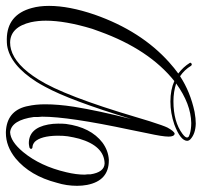

<svg xmlns="http://www.w3.org/2000/svg" viewBox="-36 -568 669 636"><g transform="rotate(-90 298.0 -250.5)"><path d="M339 -1Q311 -10 280 -10Q212 -10 172 20Q160 29 160 35Q160 41 169 43Q170 44 171 44Q187 49 208 49Q271 48 339 -1ZM122 -482Q124 -486 127 -487Q137 -489 141 -489Q191 -489 203 -425Q206 -409 206 -392Q206 -375 205 -366Q194 -284 143 -245Q117 -226 87 -224H84Q17 -224 3 -296Q0 -312 0 -329Q0 -364 10 -396Q33 -485 91 -533Q131 -565 175 -565H179Q247 -562 263 -498Q264 -495 264 -493Q270 -467 270 -435Q270 -392 262 -340Q249 -259 221 -149Q283 -353 328 -435Q336 -450 344 -463Q400 -551 465 -561Q473 -562 486 -562Q567 -561 589 -479Q596 -454 596 -422Q596 -356 567 -271Q513 -117 409 -24Q390 -7 372 6Q394 23 407 44L408 46Q406 50 403 51Q399 50 398 49Q384 26 363 12Q311 46 245 60Q223 64 206 64Q172 63 154 46Q149 41 149 35Q150 13 203 -7Q241 -20 279 -20Q318 -20 347 -7Q452 -91 511 -254Q516 -267 520 -279Q547 -368 547 -433Q547 -458 542 -482Q526 -550 475 -551Q463 -551 452 -548Q400 -534 352 -457Q298 -372 227 -132Q216 -94 214 -89Q199 -42 193 -30Q181 -8 173 -6H172Q163 -8 163 -26Q163 -46 174 -96Q177 -113 186 -155Q229 -357 229 -445Q229 -450 228 -458Q228 -468 228 -472Q218 -546 178 -551Q147 -550 112 -508Q65 -451 45 -365Q37 -332 37 -304Q37 -301 38 -294Q38 -288 38 -285Q45 -239 74 -238H75Q132 -240 156 -322Q161 -341 164 -360Q166 -373 166 -395Q165 -449 146 -469Q137 -477 127 -477Q123 -478 122 -482Z"/></g></svg>

Font: Maria
Style: Christmas
Weight: 400
Designer: Muhammad Yoni
Version: Version 001.000